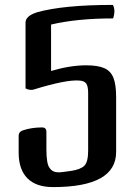

<svg xmlns="http://www.w3.org/2000/svg" viewBox="-20 -744 553 782"><path d="M73 -213Q56 -207 56 -192V-122Q56 -54 91.5 -18Q127 18 196 18Q453 18 453 -125V-349Q453 -399 442 -427Q431 -455 404.5 -466.5Q378 -478 331 -478Q266 -478 188 -455V-644Q294 -669 441 -669Q446 -686 446 -697Q446 -712 440 -724Q238 -724 131 -694Q84 -679 84 -652V-384Q95 -378 107 -378Q113 -378 116 -379Q249 -420 302 -416Q323 -415 331 -404Q339 -393 339 -365V-130Q339 -85 324 -69.5Q309 -54 270 -48Q228 -42 221 -42Q207 -42 198 -46Q189 -50 182 -60Q169 -76 169 -136V-207Q169 -225 151 -225Q109 -225 73 -213Z"/></svg>

Font: Federant
Style: Regular
Weight: 400
Designer: Olexa M. Volochay, Alexei Vanyashin, Otto Ludwig Naegele
Foundry: Cyreal (www.cyreal.org)
Version: Version 1.011; ttfautohint (v1.4.1)